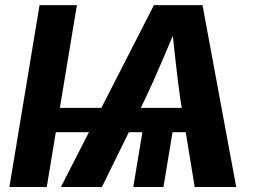

<svg xmlns="http://www.w3.org/2000/svg" viewBox="-20 -748 1026 768"><path d="M287.6 -727.5 167 0H17.6L138.2 -727.5ZM678.2 -268.1 633.8 0H513.2L557.6 -268.1ZM223.6 0 595.7 -727.5H790L924.8 0H758.8L701.2 -352.1Q691.9 -418.9 682.9 -498.3Q673.8 -577.6 664.6 -672.9H700.2Q660.6 -579.1 626.7 -499.8Q592.8 -420.4 560.5 -352.1L387.7 0ZM159.7 -219.2 175.8 -316.4H819.3L803.2 -219.2Z"/></svg>

Font: Inter 20pt
Style: Bold Italic
Weight: 700
Italic angle: -9.3988°
Version: Version 4.001;git-66647c0bb